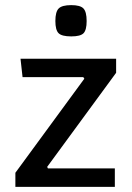

<svg xmlns="http://www.w3.org/2000/svg" viewBox="-20 -729 513 749"><path d="M40 0ZM305 -428H68L60 -500H433V-445L164 -78L167 -72H428V0H40V-55L309 -422ZM196 -647Q196 -683 209 -696Q222 -709 258 -709Q293 -709 305.5 -696Q318 -683 318 -647Q318 -612 306 -599.5Q294 -587 258 -587Q221 -587 208.5 -599.5Q196 -612 196 -647Z"/></svg>

Font: Changa
Style: Regular
Weight: 400
Designer: Eduardo Rodriguez Tunni
Foundry: Eduardo Rodriguez Tunni
Version: Version 2.002; ttfautohint (v1.5.10-5e6f)